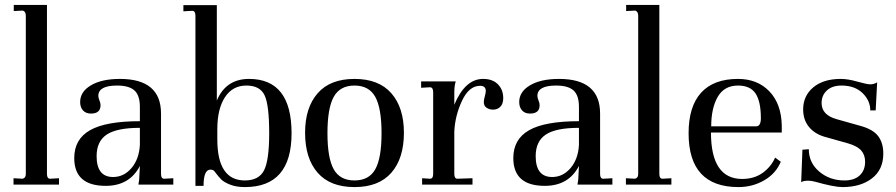

<svg xmlns="http://www.w3.org/2000/svg" viewBox="-20 -751 3646 781"><path d="M35 0V-26L72 -24Q85 -27 85 -43V-687Q85 -704 73 -708L36 -706V-731H171V-43Q171 -24 184 -24L220 -26V0Z M648 -24 685 -26V0H543Q547 -20 547 -37L549 -76Q507 5 410 5Q282 5 282 -108Q282 -185 346.5 -221.5Q411 -258 549 -258V-316Q549 -363 527 -383Q505 -403 456 -403Q380 -403 380 -361Q380 -353 384.5 -342.5Q389 -332 389 -323Q389 -289 350 -289Q329 -289 317.5 -302Q306 -315 306 -336Q306 -378 350 -404Q394 -430 468 -430Q635 -430 635 -289V-43Q635 -24 648 -24ZM440 -31Q484 -31 515 -67.5Q546 -104 549 -162V-231Q455 -231 414 -203.5Q373 -176 373 -116Q373 -31 440 -31Z M726 -705V-730H862V-342Q899 -430 993 -430Q1166 -430 1166 -209Q1166 10 976 10Q941 10 916 0Q891 -10 880 -21Q869 -32 854 -52Q849 -61 836 -61Q808 -61 808 5H775V-687Q775 -707 762 -707ZM864 -184Q864 -17 976 -17Q1033 -17 1054 -58Q1075 -99 1075 -209Q1075 -323 1056.5 -363Q1038 -403 982 -403Q926 -403 895 -355.5Q864 -308 864 -226Z M1221 -211Q1221 -313 1272 -371.5Q1323 -430 1422 -430Q1521 -430 1572 -371.5Q1623 -313 1623 -211Q1623 -107 1572 -48.5Q1521 10 1422 10Q1323 10 1272 -48.5Q1221 -107 1221 -211ZM1312 -209Q1312 -108 1337.5 -62.5Q1363 -17 1422 -17Q1481 -17 1506.5 -62.5Q1532 -108 1532 -209Q1532 -311 1506.5 -357Q1481 -403 1422 -403Q1363 -403 1337.5 -357Q1312 -311 1312 -209Z M1945 -430Q1984 -430 2005.5 -408Q2027 -386 2027 -352Q2027 -329 2015.5 -317Q2004 -305 1985 -305Q1971 -305 1959.5 -312.5Q1948 -320 1948 -336Q1948 -345 1952 -359Q1956 -373 1956 -381Q1956 -402 1933 -402Q1888 -402 1859.5 -341.5Q1831 -281 1828 -216V-43Q1828 -24 1841 -24L1902 -26V0H1697V-26L1729 -24Q1742 -24 1742 -43V-376Q1742 -396 1729 -396L1693 -394V-420H1834Q1828 -404 1828 -374V-325Q1872 -430 1945 -430Z M2434 -24 2471 -26V0H2329Q2333 -20 2333 -37L2335 -76Q2293 5 2196 5Q2068 5 2068 -108Q2068 -185 2132.5 -221.5Q2197 -258 2335 -258V-316Q2335 -363 2313 -383Q2291 -403 2242 -403Q2166 -403 2166 -361Q2166 -353 2170.5 -342.5Q2175 -332 2175 -323Q2175 -289 2136 -289Q2115 -289 2103.5 -302Q2092 -315 2092 -336Q2092 -378 2136 -404Q2180 -430 2254 -430Q2421 -430 2421 -289V-43Q2421 -24 2434 -24ZM2226 -31Q2270 -31 2301 -67.5Q2332 -104 2335 -162V-231Q2241 -231 2200 -203.5Q2159 -176 2159 -116Q2159 -31 2226 -31Z M2526 0V-26L2563 -24Q2576 -27 2576 -43V-687Q2576 -704 2564 -708L2527 -706V-731H2662V-43Q2662 -24 2675 -24L2711 -26V0Z M2982 -430Q3061 -430 3109.5 -379.5Q3158 -329 3160 -241V-212H2872Q2872 -24 2998 -23Q3048 -23 3082.5 -48Q3117 -73 3133 -110L3156 -93Q3136 -45 3088.5 -17.5Q3041 10 2984 10Q2781 10 2781 -209Q2781 -318 2832 -374Q2883 -430 2982 -430ZM2982 -403Q2926 -403 2899.5 -357Q2873 -311 2873 -237H3055Q3075 -237 3075 -270Q3075 -338 3053.5 -370.5Q3032 -403 2982 -403Z M3239 -10 3244 -142 3270 -144Q3270 -89 3312.5 -53Q3355 -17 3415 -17Q3455 -17 3477 -37.5Q3499 -58 3499 -93Q3499 -121 3483 -139Q3467 -157 3429 -168L3333 -195Q3293 -207 3270 -235.5Q3247 -264 3247 -306Q3247 -361 3288 -395.5Q3329 -430 3400 -430Q3429 -430 3467.5 -419Q3506 -408 3520 -408Q3535 -408 3548 -416L3542 -302H3520Q3520 -342 3488.5 -372.5Q3457 -403 3403 -403Q3365 -403 3343.5 -383Q3322 -363 3322 -332Q3322 -283 3384 -266L3480 -239Q3531 -225 3552 -197.5Q3573 -170 3573 -126Q3573 -61 3527 -25.5Q3481 10 3407 10Q3373 10 3295 -12Q3280 -16 3268 -16Q3248 -16 3239 -10Z"/></svg>

Font: Unna
Style: Regular
Weight: 400
Designer: Jorge de Buen U.
Foundry: Omnibus-Type
Version: Version 2.006;PS 002.006;hotconv 1.0.70;makeotf.lib2.5.58329